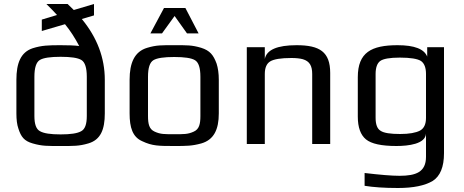

<svg xmlns="http://www.w3.org/2000/svg" viewBox="-20 -720 2318 960"><path d="M189 -565 305 -599C332 -566 355 -530 376 -490C352 -493 321 -494 283 -494C222 -494 189 -493 144 -479C83 -459 62 -403 62 -321V-153C62 -122 65 -97 72 -77C85 -36 101 -15 143 -3C191 11 218 10 283 10C347 10 375 11 422 -3C483 -21 504 -72 504 -153V-321C504 -430 466 -532 389 -625L450 -643V-700L349 -670L318 -700H212C236 -676 254 -658 265 -645L189 -622ZM414 -140C414 -99 405 -74 386 -64C367 -53 333 -48 283 -48C233 -48 199 -53 180 -64C161 -74 152 -99 152 -140V-336C152 -381 161 -409 179 -420C197 -431 232 -436 283 -436C334 -436 369 -431 387 -420C405 -409 414 -381 414 -336Z M1074 -321C1074 -353 1070 -380 1063 -402C1047 -445 1030 -467 986 -481C939 -495 914 -494 851 -494C788 -494 763 -495 716 -481C652 -462 628 -405 628 -321V-153C628 -82 643 -35 691 -14C741 10 775 10 851 10C912 10 940 10 987 -3C1049 -21 1074 -72 1074 -153ZM982 -140C982 -100 976 -74 949 -62C919 -48 898 -49 851 -49C804 -49 783 -48 753 -62C726 -74 720 -100 720 -140V-336C720 -381 729 -408 747 -419C765 -430 800 -435 851 -435C902 -435 937 -430 955 -419C973 -408 982 -381 982 -336ZM732 -553H790L853 -640L915 -553H973L907 -680H800Z M1463 -494C1366 -494 1313 -471 1304 -425V-484H1214V0H1304V-350C1304 -381 1313 -402 1331 -413C1349 -424 1384 -430 1437 -430C1460 -430 1479 -428 1494 -424C1528 -414 1541 -391 1541 -350V0H1631V-355C1631 -461 1578 -494 1463 -494Z M1769 -334V-137C1769 -83 1783 -45 1810 -23C1837 -1 1887 10 1962 10C2022 10 2107 0 2110 -52V64C2110 140 2060 159 1978 159C1938 159 1880 154 1803 145V209C1846 216 1901 220 1970 220C2047 220 2104 208 2143 185C2181 161 2200 115 2200 46V-484H2116V-437C2101 -475 2052 -494 1968 -494C1837 -494 1769 -458 1769 -334ZM2110 -131C2110 -99 2100 -78 2080 -67C2059 -56 2026 -50 1981 -50C1932 -50 1899 -55 1883 -66C1866 -76 1858 -98 1858 -131V-350C1858 -382 1866 -404 1881 -415C1896 -426 1929 -432 1979 -432C2032 -432 2068 -426 2085 -415C2102 -403 2110 -381 2110 -350Z"/></svg>

Font: Gamestation Text
Style: Bold
Weight: 400
Designer: Jonas Hecksher
Foundry: Jonas Hecksher, Playtypeª, e-types AS
Version: Version 1.003